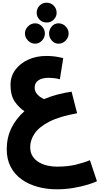

<svg xmlns="http://www.w3.org/2000/svg" viewBox="-20 -1010 739 1424"><path d="M401 394Q326 394 259 375.5Q192 357 140.5 320.5Q89 284 59.5 228Q30 172 30 97Q30 11 64.5 -60Q99 -131 161 -185Q120 -212 89 -257.5Q58 -303 58 -380Q58 -444 93.5 -492Q129 -540 189 -567.5Q249 -595 323 -595Q360 -595 388.5 -591Q417 -587 449 -579L424 -422Q403 -428 380.5 -430.5Q358 -433 343 -433Q292 -433 264.5 -414Q237 -395 237 -359Q237 -333 256.5 -310.5Q276 -288 307 -275Q399 -314 511 -330L552 -170Q422 -147 345.5 -107.5Q269 -68 236.5 -19.5Q204 29 204 81Q204 121 222 149Q240 177 269.5 194Q299 211 333.5 218.5Q368 226 401 226Q481 226 541.5 211.5Q602 197 647 178L699 334Q675 346 629 360Q583 374 524 384Q465 394 401 394ZM326 -843Q294 -843 273 -864.5Q252 -886 252 -915Q252 -946 273 -968Q294 -990 326 -990Q357 -990 378.5 -968Q400 -946 400 -915Q400 -886 378.5 -864.5Q357 -843 326 -843ZM241 -686Q210 -686 187.5 -709Q165 -732 165 -762Q165 -791 187.5 -814Q210 -837 241 -837Q270 -837 291.5 -814Q313 -791 313 -762Q313 -732 291.5 -709Q270 -686 241 -686ZM414 -686Q384 -686 364 -709Q344 -732 344 -762Q344 -791 364 -814Q384 -837 414 -837Q445 -837 467 -814Q489 -791 489 -762Q489 -732 467 -709Q445 -686 414 -686Z"/></svg>

Font: Noto Sans Arabic Blk
Style: Regular
Weight: 900
Designer: Monotype Design Team, Nadine Chahine, Nizar Qandah and Khaled Hosny
Foundry: Monotype Imaging Inc.
Version: Version 2.012; ttfautohint (v1.8.4.7-5d5b)